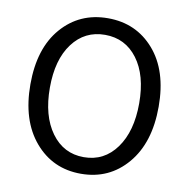

<svg xmlns="http://www.w3.org/2000/svg" viewBox="-83 -828 909 923"><g transform="rotate(10 371.0 -366.5)"><path d="M371 13Q233 13 145.5 -90Q58 -193 58 -369Q58 -545 145.5 -645.5Q233 -746 371 -746Q509 -746 596.5 -645.5Q684 -545 684 -369Q684 -193 596.5 -90Q509 13 371 13ZM371 -68Q470 -68 529.5 -150Q589 -232 589 -369Q589 -506 529.5 -585.5Q470 -665 371 -665Q272 -665 212.5 -585.5Q153 -506 153 -369Q153 -232 212.5 -150Q272 -68 371 -68Z"/></g></svg>

Font: Gothic Nguyen
Style: Regular
Weight: 400
Designer: MORI Takayuki
Version: Version 1.220;July 21, 2023;FontCreator 14.0.0.2814 64-bit